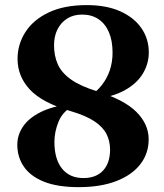

<svg xmlns="http://www.w3.org/2000/svg" viewBox="-20 -736 657 771"><path d="M296 15.5Q211.5 15.5 157 -6.2Q102.5 -28 76 -66.5Q49.5 -105 49.5 -154.5Q49.5 -193.5 72.2 -227.5Q95 -261.5 142 -285.2Q189 -309 261.5 -318.5L266 -306Q230 -285 214.2 -245.2Q198.5 -205.5 198.5 -166Q198.5 -97 229 -59Q259.5 -21 315 -21Q366 -21 394 -51.2Q422 -81.5 422 -135Q422 -169 407.8 -197.5Q393.5 -226 359 -249Q324.5 -272 263 -290Q149 -323.5 99.8 -376.5Q50.5 -429.5 50.5 -499.5Q50.5 -558 82 -607.2Q113.5 -656.5 175.5 -686Q237.5 -715.5 328.5 -715.5Q407 -715.5 462.5 -690.8Q518 -666 547.8 -623Q577.5 -580 577.5 -525.5Q577.5 -480 553.5 -440.2Q529.5 -400.5 480.2 -373.2Q431 -346 354.5 -337.5L340.5 -350Q367.5 -367.5 388.2 -393.5Q409 -419.5 420.5 -452.5Q432 -485.5 432 -524.5Q432 -573 417.2 -607Q402.5 -641 375.2 -659.2Q348 -677.5 309.5 -677.5Q275 -677.5 249.8 -661.5Q224.5 -645.5 210.8 -618Q197 -590.5 197 -554.5Q197 -511.5 212.2 -477.5Q227.5 -443.5 265.2 -416.8Q303 -390 369.5 -369.5Q478 -336 527.5 -286.8Q577 -237.5 577 -176.5Q577 -120 543.8 -76.8Q510.5 -33.5 447.5 -9Q384.5 15.5 296 15.5Z"/></svg>

Font: Fraunces SemiBold
Style: Regular
Weight: 600
Version: Version 1.000;[b76b70a41]